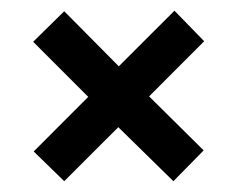

<svg xmlns="http://www.w3.org/2000/svg" viewBox="-20 -520 454 359"><path d="M43 -236.8 145 -338.9 42 -441.9 100.1 -499 202.1 -396 306.2 -500 361.8 -442.9 258.8 -339.8 360.8 -238.8 304.2 -181.2 201.2 -282.2 100.1 -181.2Z"/></svg>

Font: Pattaya
Style: Regular
Weight: 400
Designer: Pablo Impallari / Thai characters Designed by Thanarat Vachiruckul and Suppakit Chalermlarp
Foundry: Pablo Impallari
Version: Version 2.000